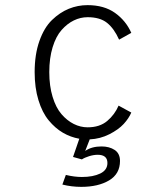

<svg xmlns="http://www.w3.org/2000/svg" viewBox="-20 -532 610 748"><path d="M299 89 264.5 79.5 289 8.5Q255 2.5 225 -15Q195 -32.5 169.8 -63Q144.5 -93.5 129.8 -141.8Q115 -190 115 -251Q115 -320 133.5 -372.2Q152 -424.5 182.5 -454Q213 -483.5 248 -497.8Q283 -512 321 -512Q385.5 -512 428 -481.8Q470.5 -451.5 491.5 -404L444 -377.5Q424.5 -421 397 -443Q369.5 -465 321.5 -465Q293.5 -465 267.8 -452.5Q242 -440 220 -415.2Q198 -390.5 185 -348Q172 -305.5 172 -251Q172 -197 185 -154.5Q198 -112 219.8 -87Q241.5 -62 267.5 -49Q293.5 -36 321.5 -36Q368.5 -36 397.8 -60.8Q427 -85.5 442 -120.5L491.5 -93.5Q482 -71 461.8 -49Q441.5 -27 406 -9Q370.5 9 329.5 11L312 56Q337 38.5 375.5 38.5Q406 38.5 426.8 52.2Q447.5 66 447.5 95Q447.5 145.5 405 170.8Q362.5 196 296.5 196Q259 196 223 187L236.5 149.5Q270 157.5 299 157.5Q342.5 157.5 370.5 144Q398.5 130.5 398.5 103Q398.5 71 360.5 71Q345 71 327.2 76.5Q309.5 82 299 89Z"/></svg>

Font: League Mono Narrow UltraLight
Style: Regular
Weight: 200
Width: 3
Designer: Tyler Finck
Foundry: The League of Moveable Type / Tyler Finck
Version: Version 2.210